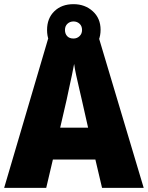

<svg xmlns="http://www.w3.org/2000/svg" viewBox="-20 -953 710 922"><path d="M470 -51 438 -187H234L202 -51H0L211 -767H456L670 -51ZM373 -473Q368 -495 360.5 -527Q353 -559 346 -591Q339 -623 336 -646Q332 -624 325.5 -593Q319 -562 312 -530.5Q305 -499 300 -474L269 -340H403ZM333 -686Q276 -686 241 -719.5Q206 -753 206 -809Q206 -865 241 -899Q276 -933 333 -933Q388 -933 425.5 -899Q463 -865 463 -810Q463 -754 426 -720Q389 -686 333 -686ZM333 -768Q350 -768 362 -779.5Q374 -791 374 -809Q374 -828 362 -839Q350 -850 333 -850Q316 -850 304 -839Q292 -828 292 -809Q292 -791 302.5 -779.5Q313 -768 333 -768Z"/></svg>

Font: Noto Sans Tamil UI SemiCondensed Black
Style: Regular
Weight: 900
Width: 4
Designer: Jelle Bosma - Monotype Design Team
Foundry: Monotype Imaging Inc.
Version: Version 2.004; ttfautohint (v1.8.4.7-5d5b)